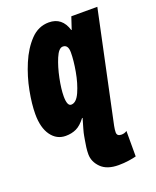

<svg xmlns="http://www.w3.org/2000/svg" viewBox="-148 -649 794 978"><g transform="rotate(-20 248.5 -160.5)"><path d="M324 242Q353 242 379.5 238Q406 234 420 230V92Q407 101 390 101Q366 101 366 80Q366 66 370 46L497 -553H356L334 -487H332Q309 -563 237 -563Q180 -563 138 -519Q96 -475 68 -408.5Q40 -342 26.5 -271.5Q13 -201 13 -147Q13 -73 43 -31.5Q73 10 122 10Q154 10 179.5 -2Q205 -14 230 -47H233Q225 -20 218 4.5Q211 29 209 42L205 65Q202 80 199.5 100Q197 120 197 137Q197 178 229 210Q261 242 324 242ZM202 -130Q180 -130 180 -183Q180 -222 191.5 -278.5Q203 -335 221.5 -379Q240 -423 262 -423Q291 -423 291 -381Q291 -338 280.5 -279Q270 -220 250 -175Q230 -130 202 -130Z"/></g></svg>

Font: Noto Sans Display Condensed Black
Style: Italic
Weight: 900
Width: 3
Italic angle: -192°
Designer: Monotype Design Team
Foundry: Monotype Imaging Inc.
Version: Version 1.900